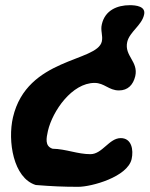

<svg xmlns="http://www.w3.org/2000/svg" viewBox="-20 -674 577 741"><path d="M118 40C181 45 223 47 282 47C333 47 472 9 488 -60C496 -96 488 -141 446 -141C401 -141 375 -79 329 -79C279 -79 235 -99 183 -100C152 -110 159 -141 165 -169C183 -246 258 -354 345 -354C383 -354 400 -325 439 -325C474 -325 494 -347 502 -380C515 -437 459 -458 471 -512C480 -551 527 -576 536 -617C544 -650 504 -654 481 -654C432 -654 385 -634 373 -580C367 -556 378 -537 373 -514C355 -434 84 -453 30 -221C9 -130 31 13 118 40Z"/></svg>

Font: Charger
Style: OversprayIt
Weight: 400
Designer: Jasper
Foundry: Cannot Into Space Fonts
Version: Version 0.980